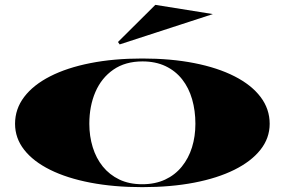

<svg xmlns="http://www.w3.org/2000/svg" viewBox="-20 -756 1173 791"><path d="M566 -515Q684 -515 780.5 -496Q877 -477 946.5 -441.5Q1016 -406 1053.5 -356.5Q1091 -307 1091 -246Q1091 -187 1053 -139Q1015 -91 945.5 -56.5Q876 -22 780 -3.5Q684 15 566 15Q449 15 352.5 -3.5Q256 -22 186.5 -56.5Q117 -91 79.5 -139Q42 -187 42 -246Q42 -307 79.5 -356.5Q117 -406 186.5 -441.5Q256 -477 352.5 -496Q449 -515 566 -515ZM567 -503Q496 -503 447 -469Q398 -435 373 -377Q348 -319 348 -246Q348 -195 362 -149.5Q376 -104 403.5 -70Q431 -36 471.5 -16.5Q512 3 566 3Q619 3 660 -16Q701 -35 729 -69.5Q757 -104 771 -149Q785 -194 785 -246Q785 -300 771.5 -347Q758 -394 730.5 -429Q703 -464 662 -483.5Q621 -503 567 -503ZM473 -573 466 -583 620 -736 857 -698Z"/></svg>

Font: Kalnia Expanded Medium
Style: Regular
Weight: 500
Width: 7
Designer: Frida Medrano
Foundry: Frida Medrano
Version: Version 1.105